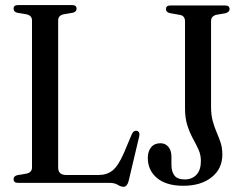

<svg xmlns="http://www.w3.org/2000/svg" viewBox="-20 -720 958 756"><path d="M267.5 -670 229.5 -663.5Q209 -658.5 209 -639.5V-60.5Q209 -31 240.5 -31H369Q401 -31 423.2 -48.8Q445.5 -66.5 468 -118L499 -191.5Q505.5 -207 518.5 -205Q532.5 -201.5 528 -182.5L486.5 -7.5Q480.5 15.5 466.5 15.5Q456 15.5 443.8 7.8Q431.5 0 410 0H50.5Q33.5 0 33.5 -14.5Q33.5 -26 47 -30L85 -36.5Q106 -41.5 106 -60.5V-639.5Q106 -658.5 85 -663.5L47 -670Q33.5 -674 33.5 -685.5Q33.5 -700 50.5 -700H264.5Q281.5 -700 281.5 -685.5Q281.5 -674 267.5 -670ZM855.5 -111.5Q855.5 -55.5 813.2 -22Q771 11.5 702 11.5Q634.5 11.5 598.2 -19Q562 -49.5 562 -98Q562 -124 575 -140Q588 -156 612 -156Q631 -156 643 -141.8Q655 -127.5 655 -103.5V-71.5Q655 -44.5 666.8 -29Q678.5 -13.5 707.5 -13.5Q736 -13.5 753.5 -32Q771 -50.5 771 -86Q771 -110.5 761.5 -131.2Q752 -152 739.8 -174.2Q727.5 -196.5 718 -225.2Q708.5 -254 708.5 -294.5V-635.5Q708.5 -657 690 -661L648 -668.5Q633.5 -672.5 633.5 -684Q633.5 -698.5 651 -698.5H866.5Q884 -698.5 884 -684Q884 -673 868.5 -668L831 -661.5Q811 -656 811 -637V-300.5Q811 -267 817.8 -242.8Q824.5 -218.5 833.2 -198.5Q842 -178.5 848.8 -158Q855.5 -137.5 855.5 -111.5Z"/></svg>

Font: Fraunces 144pt S050
Style: Regular
Weight: 400
Version: Version 1.000; ttfautohint (v1.8.3)